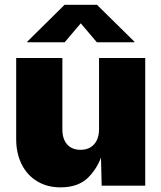

<svg xmlns="http://www.w3.org/2000/svg" viewBox="-20 -789 686 816"><path d="M237.3 7.3Q180.2 7.3 137.5 -18.8Q94.7 -44.9 71.8 -91.3Q48.8 -137.7 48.8 -197.3V-542.5H245.1V-238.8Q245.1 -198.2 265.4 -175.3Q285.6 -152.3 322.8 -152.3Q346.7 -152.3 364.3 -162.8Q381.8 -173.3 391.4 -192.9Q400.9 -212.4 400.9 -239.7V-542.5H597.2V0H412.1L408.7 -140.1H416.5Q397.5 -77.1 355.2 -34.9Q313 7.3 237.3 7.3ZM254.9 -609.4H95.7V-611.8L254.4 -768.6H392.1L551.3 -611.8V-609.4H391.6L323.2 -689.9Z"/></svg>

Font: Inter 16pt Black
Style: Regular
Weight: 900
Version: Version 4.001;git-66647c0bb